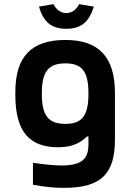

<svg xmlns="http://www.w3.org/2000/svg" viewBox="-20 -702 640 927"><path d="M54 -256V-244C54 -64 124 9 261 9C336 9 372 -17 400 -43H407V-5C407 64 377 97 276 97C236 97 180 90 139 84V190C199 201 241 205 289 205C473 205 535 134 535 -31V-252C535 -427 457 -509 296 -509C133 -509 54 -431 54 -256ZM168 -670 238 -682C252 -655 273 -639 300 -639C328 -639 348 -655 362 -682L433 -670C410 -596 372 -563 300 -563C228 -563 190 -596 168 -670ZM182 -248V-252C182 -358 215 -396 296 -396C375 -396 407 -358 407 -252V-248C407 -142 375 -104 296 -104C215 -104 182 -142 182 -248Z"/></svg>

Font: LT Wave Mono Bold
Style: Regular
Weight: 700
Designer: Daniel Lyons
Version: Version 2.5 (Glyphs App)